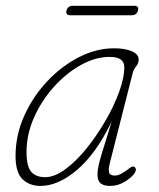

<svg xmlns="http://www.w3.org/2000/svg" viewBox="-20 -620 538 648"><path d="M350.5 -69Q345.5 -49.5 348 -38.5Q350.5 -27.5 367.5 -27.5Q377.5 -27.5 387.5 -32.8Q397.5 -38 408.5 -46Q417.5 -53 423 -56.2Q428.5 -59.5 433 -57Q443.5 -51 434.5 -36Q425.5 -22 402 -7.2Q378.5 7.5 351 7.5Q331 7.5 320 -1Q309 -9.5 309 -31Q309 -43.5 312.5 -60.5Q316 -77.5 326.5 -111.5Q337 -145.5 357 -210Q304.5 -101.5 240.5 -47Q176.5 7.5 117 7.5Q79.5 7.5 56 -15.2Q32.5 -38 32.5 -93.5Q32.5 -163.5 61.5 -228.5Q90.5 -293.5 138.8 -345Q187 -396.5 246 -426.8Q305 -457 365 -457Q402 -457 425 -447Q448 -437 448 -419Q448 -406.5 439.5 -396.2Q431 -386 428 -374ZM69.5 -107Q69.5 -58 85.5 -40Q101.5 -22 132.5 -22Q164 -22 200.5 -48.8Q237 -75.5 272 -119Q307 -162.5 336 -212.5Q365 -262.5 382.2 -310.2Q399.5 -358 399.5 -393Q399.5 -428 350.5 -428Q302.5 -428 253.2 -400.8Q204 -373.5 162.2 -327.2Q120.5 -281 95 -223.8Q69.5 -166.5 69.5 -107ZM204.5 -584.5Q209 -600.5 226 -600.5H433Q450 -600.5 445.5 -584.5Q441.5 -568.5 424.5 -568.5H217.5Q200.5 -568.5 204.5 -584.5Z"/></svg>

Font: Fraunces 9pt SuperSoft Thin
Style: Italic
Weight: 100
Italic angle: -16°
Version: Version 1.000;[0bf87f6ff]